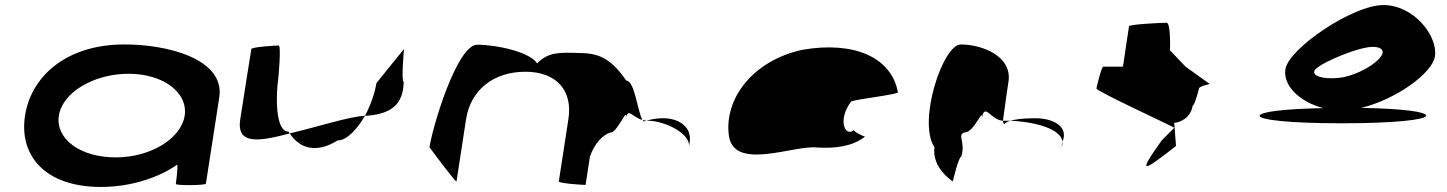

<svg xmlns="http://www.w3.org/2000/svg" viewBox="-20 -732 5729 760"><path d="M79 -274C55 -118 156 8 380 8C496 8 607 -28 681 -80C686 -76 676 -4 676 -4C675 3 794 2 795 -5L848 -347C871 -500 638 -558 466 -556C242 -554 103 -430 79 -274ZM213 -274C227 -366 351 -440 489 -440C626 -440 725 -366 711 -274C697 -184 577 -109 438 -109C295 -109 199 -184 213 -274Z M931 -260C915 -158 1004 -171 1127 -204C1126 -206 1123 -209 1122 -211C1067 -211 1073 -366 1081 -416C1082 -424 1094 -552 1083 -552C1073 -552 976 -546 975 -538C975 -538 943 -340 931 -260ZM1127 -204C1169 -139 1238 -127 1316 -176C1353 -176 1394 -221 1425 -274C1359 -270 1238 -230 1127 -204ZM1425 -274H1434C1533 -282 1576 -322 1578 -408C1567 -408 1580 -546 1579 -538L1470 -403C1465 -370 1449 -319 1425 -274Z M1680 -149C1680 -149 1786 -6 1787 -14L1825 -261C1843 -376 1934 -448 2059 -448C2187 -448 2247 -370 2230 -261L2192 -14C2191 -6 2287 0 2298 0L2315 -112C2333 -164 2367 -200 2398 -208C2425 -208 2467 -320 2458 -261C2465 -309 2481 -269 2523 -257C2504 -290 2492 -413 2459 -413C2403 -494 2356 -522 2276 -522C2192 -525 2150 -526 2106 -481C2078 -526 1947 -555 1869 -555C1789 -555 1692 -230 1680 -149ZM2523 -257C2525 -254 2527 -252 2529 -251L2538 -254ZM2538 -254H2547C2607 -254 2716 -205 2707 -149L2710 -170C2719 -228 2669 -264 2605 -264C2584 -264 2560 -261 2538 -254Z M2865 -196C2884 -52 3126 -160 3216 -148C3287 -144 3353 -152 3404 -191C3396 -193 3357 -212 3360 -217C3325 -188 3294 -257 3349 -330C3368 -340 3542 -358 3534 -368C3508 -506 3359 -570 3157 -535C2960 -493 2846 -341 2865 -196ZM3360 -217V-218ZM3405 -192 3404 -191C3406 -191 3406 -191 3405 -190Z M3679 -149C3667 -68 3751 -14 3751 -14C3750 -6 3774 -112 3785 -112C3804 -171 3765 -200 3800 -208C3836 -208 3874 -314 3866 -261C3877 -331 3901 -256 3950 -254C3954 -281 3962 -346 3972 -409C3987 -510 3867 -556 3783 -556C3712 -556 3611 -250 3679 -149ZM3950 -254C3951 -246 3953 -242 3955 -241C3954 -237 3954 -246 3979 -254ZM3979 -254C3997 -259 4025 -264 4077 -264C4154 -264 4211 -228 4185 -170L4182 -149C4209 -215 4086 -250 3979 -254Z M4320 -382C4318 -371 4636 -226 4628 -226L4579 -177C4477 -34 4506 -54 4635 -154L4628 -246C4644 -246 4693 -261 4701 -314C4708 -314 4724 -371 4726 -382C4728 -392 4775 -400 4768 -400L4673 -468L4611 -533C4612 -540 4614 -642 4598 -642C4582 -642 4450 -636 4449 -628L4425 -468H4347C4340 -468 4322 -392 4320 -382Z M4966 -274C4964 -258 5081 -244 5291 -244C5501 -244 5623 -258 5625 -274C5627 -289 5536 -302 5368 -305C5505 -338 5650 -442 5660 -509C5672 -590 5576 -712 5456 -712C5334 -712 5081 -540 5068 -458C5058 -395 5122 -329 5218 -304C5061 -301 4968 -289 4966 -274ZM5182 -449C5186 -474 5321 -530 5379 -542C5437 -555 5469 -538 5445 -507C5423 -476 5356 -438 5296 -426C5236 -416 5178 -426 5182 -449Z"/></svg>

Font: Ampere
Style: SuExtIta
Weight: 400
Version: Version 1